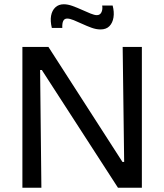

<svg xmlns="http://www.w3.org/2000/svg" viewBox="-20 -880 769 900"><path d="M85 0V-660H207L554 -121H562L555 -660H645V0H533L176 -552H168L174 0ZM451 -742Q431 -742 409 -750Q387 -758 365.5 -768Q344 -778 325.5 -785.5Q307 -793 295 -793Q282 -793 276.5 -782Q271 -771 272 -749H223Q215 -782 219.5 -806.5Q224 -831 239.5 -845.5Q255 -860 279 -860Q298 -860 320 -852Q342 -844 364 -834Q386 -824 404.5 -816.5Q423 -809 434 -809Q449 -809 455.5 -822.5Q462 -836 459 -854H508Q516 -824 512 -798.5Q508 -773 493 -757.5Q478 -742 451 -742Z"/></svg>

Font: Bricolage Grotesque 17pt
Style: Regular
Weight: 400
Version: Version 1.001;gftools[0.9.33.dev8+g029e19f]